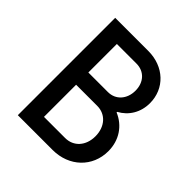

<svg xmlns="http://www.w3.org/2000/svg" viewBox="-188 -838 976 976"><g transform="rotate(45 300.0 -350.0)"><path d="M88 0H338C457 0 543 -83 543 -196C543 -275 500 -337 433 -365V-369C487 -398 520 -452 520 -518C520 -623 439 -700 326 -700H88ZM188 -407V-612H329C385 -612 423 -571 423 -511C423 -450 384 -407 329 -407ZM188 -88V-319H340C401 -319 443 -271 443 -203C443 -135 401 -88 340 -88Z"/></g></svg>

Font: CommitMono
Style: 500Regular
Weight: 500
Monospace: yes
Designer: Eigil Nikolajsen
Foundry: Eigil Nikolajsen
Version: Version 1.143